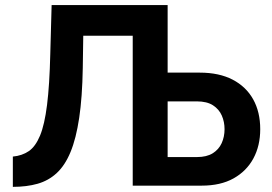

<svg xmlns="http://www.w3.org/2000/svg" viewBox="-20 -730 1071 755"><path d="M30.5 4.8V-114.3Q66.7 -117.7 93.1 -135.6Q119.5 -153.6 137.4 -196.6Q155.3 -239.7 165 -317.5Q174.8 -395.3 177.7 -517.4L183 -710H639.2V-444.4H765.5Q841.5 -444.4 894.6 -416.9Q947.6 -389.4 975.5 -339.5Q1003.3 -289.7 1003.3 -222Q1003.3 -156.9 976.4 -107Q949.5 -57.1 898.4 -28.5Q847.3 0 773.3 0H501.9V-589.4H307.4L305.5 -463.2Q303.6 -347.6 291.4 -266.3Q279.2 -184.9 257.4 -132.3Q235.6 -79.6 203.2 -49.6Q170.8 -19.6 127.8 -7.4Q84.8 4.8 30.5 4.8ZM639.2 -112.4H754.6Q792.5 -112.4 816.4 -127.2Q840.3 -142.1 851.7 -167.1Q863 -192.2 863 -222Q863 -250.8 852.2 -275.6Q841.4 -300.4 817.6 -315.9Q793.7 -331.4 753.5 -331.4H639.2Z"/></svg>

Font: Raleway Thin
Style: Regular
Weight: 100
Designer: Matt McInerney, Pablo Impallari, Rodrigo Fuenzalida
Foundry: Matt McInerney, Pablo Impallari, Rodrigo Fuenzalida
Version: Version 4.026